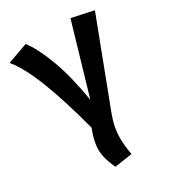

<svg xmlns="http://www.w3.org/2000/svg" viewBox="-196 -646 876 969"><g transform="rotate(-30 242.0 -161.5)"><path d="M248 -136 367 -543 494 -516 307 -25Q281 43 281 106Q281 151 291 205L189 220Q157 154 157 102Q157 55 183 -11Q133 -200 85 -321.5Q37 -443 -12 -501L106 -543Q146 -492 184.5 -390Q223 -288 248 -136Z"/></g></svg>

Font: Fira Sans Medium
Style: Regular
Weight: 500
Designer: bBox Type GmbH & Carrois Corporate GbR & Edenspiekermann AG
Foundry: bBox Type GmbH & Carrois Corporate GbR & Edenspiekermann AG
Version: Version 4.301